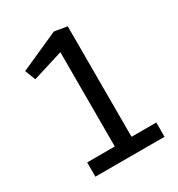

<svg xmlns="http://www.w3.org/2000/svg" viewBox="-170 -822 864 933"><g transform="rotate(-30 261.5 -356.0)"><path d="M93 -80H248V-609L77 -556L54 -615L271 -712L342 -700V-80H481V0H93Z"/></g></svg>

Font: Telex
Style: Regular
Weight: 400
Designer: Andres Torresi
Foundry: Andres Torresi
Version: Version 1.100